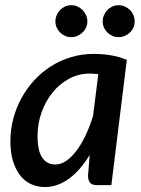

<svg xmlns="http://www.w3.org/2000/svg" viewBox="-20 -730 556 757"><path d="M21 0ZM419 0H362.5Q342 0 334.5 -10.5Q327 -21 327 -36.5L333.5 -119Q316 -90 296 -66.8Q276 -43.5 254 -27Q232 -10.5 207.5 -1.5Q183 7.5 157 7.5Q127.5 7.5 102.5 -4Q77.5 -15.5 59.5 -38.5Q41.5 -61.5 31.2 -95.2Q21 -129 21 -173.5Q21 -219 32.5 -262.2Q44 -305.5 65 -343.8Q86 -382 115.5 -414Q145 -446 181.5 -469Q218 -492 260.2 -504.8Q302.5 -517.5 349 -517.5Q382.5 -517.5 415.5 -512.2Q448.5 -507 480 -494ZM198 -81.5Q220.5 -81.5 241.8 -96.2Q263 -111 282.2 -136.8Q301.5 -162.5 318 -197.5Q334.5 -232.5 347 -273.5L367.5 -437.5Q359 -438.5 350.8 -439.2Q342.5 -440 334 -440Q291 -440 253.2 -420Q215.5 -400 187.8 -366Q160 -332 144 -287.2Q128 -242.5 128 -193Q128 -136 146.2 -108.8Q164.5 -81.5 198 -81.5ZM324.5 -645.5Q324.5 -632.5 319.2 -621.2Q314 -610 305.2 -601.8Q296.5 -593.5 285 -588.5Q273.5 -583.5 260.5 -583.5Q248 -583.5 236.8 -588.5Q225.5 -593.5 217 -601.8Q208.5 -610 203.5 -621.2Q198.5 -632.5 198.5 -645.5Q198.5 -658.5 203.5 -670.2Q208.5 -682 217 -690.8Q225.5 -699.5 236.8 -704.5Q248 -709.5 260.5 -709.5Q273.5 -709.5 285 -704.5Q296.5 -699.5 305.2 -690.8Q314 -682 319.2 -670.2Q324.5 -658.5 324.5 -645.5ZM511 -645.5Q511 -632.5 506 -621.2Q501 -610 492.2 -601.8Q483.5 -593.5 472 -588.5Q460.5 -583.5 447.5 -583.5Q434.5 -583.5 423.2 -588.5Q412 -593.5 403.5 -601.8Q395 -610 390 -621.2Q385 -632.5 385 -645.5Q385 -658.5 390 -670.2Q395 -682 403.5 -690.8Q412 -699.5 423.2 -704.5Q434.5 -709.5 447.5 -709.5Q460.5 -709.5 472 -704.5Q483.5 -699.5 492.2 -690.8Q501 -682 506 -670.2Q511 -658.5 511 -645.5Z"/></svg>

Font: Lato Semibold
Style: Italic
Weight: 600
Italic angle: -7°
Designer: Lukasz Dziedzic
Foundry: tyPoland Lukasz Dziedzic
Version: Version 2.006; 2014-01-15